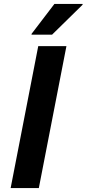

<svg xmlns="http://www.w3.org/2000/svg" viewBox="-20 -954 439 974"><path d="M174 -720H317L177 0H34ZM140 -778V-782L256 -934H399V-930L244 -778Z"/></svg>

Font: Kufam SemiBold
Style: Italic
Weight: 600
Italic angle: -11°
Designer: Artur Schmal
Foundry: Original Type
Version: Version 1.301; ttfautohint (v1.8.3)